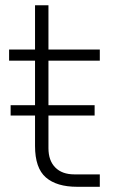

<svg xmlns="http://www.w3.org/2000/svg" viewBox="-20 -716 457 741"><path d="M365.2 4.9H277.8Q198.7 4.9 157 -31.2Q115.2 -67.4 115.2 -152.8V-270H21V-310.1H115.2V-481.9H15.1V-524.9H115.2V-695.8H167V-524.9H365.2V-481.9H167V-310.1H345.2V-270H167V-144Q167 -96.2 193.4 -69.6Q219.7 -43 267.1 -43H365.2Z"/></svg>

Font: Sora ExtraLight
Style: Regular
Weight: 200
Designer: Jonathan Barnbrook, Julián Moncada
Foundry: Barnbrook Fonts
Version: Version 2.000